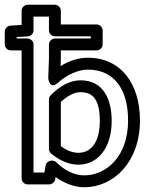

<svg xmlns="http://www.w3.org/2000/svg" viewBox="-43 -751 621 808"><path d="M163 -333V-124C163 -117 167 -109 172 -105C211 -72 252 -58 287 -58C370 -58 427 -130 427 -242C427 -338 389 -413 296 -413C251 -413 211 -390 171 -351C166 -346 163 -339 163 -333ZM213 -322C245 -351 271 -363 296 -363C351 -363 377 -328 377 -242C377 -144 334 -108 287 -108C266 -108 241 -115 213 -136ZM213 -504V-539H364C375 -539 389 -549 389 -564V-623C389 -634 379 -648 364 -648H213V-706C213 -717 203 -731 188 -731H73C62 -731 48 -721 48 -706V-646L0 -643C-11 -642 -23 -632 -23 -618V-564C-23 -553 -13 -539 2 -539H48V0C48 11 58 25 73 25H164C174 25 187 17 189 5L191 -6C227 20 270 37 311 37C436 37 546 -70 546 -244C546 -397 467 -508 327 -508C286 -508 248 -495 212 -473ZM163 -504 160 -423C160 -423 164 -370 201 -403C239 -436 285 -458 327 -458C433 -458 496 -381 496 -244C496 -92 404 -13 311 -13C274 -13 231 -31 194 -68C189 -73 182 -75 177 -75H174C161 -75 151 -65 149 -55L144 -25H98V-564C98 -579 84 -589 73 -589H27V-595L75 -598C89 -599 98 -612 98 -623V-681H163V-623C163 -608 177 -598 188 -598H339V-589H188C173 -589 163 -575 163 -564Z"/></svg>

Font: Falling Sky
Style: Ou
Weight: 400
Designer: Paul D. Hunt
Foundry: Adobe Systems Incorporated
Version: Version 1.02